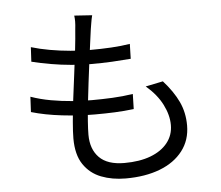

<svg xmlns="http://www.w3.org/2000/svg" viewBox="-56 -856 1113 965"><g transform="rotate(-5 500.0 -373.0)"><path d="M443 -786Q438 -766 435.5 -749.5Q433 -733 430 -716Q426 -688 420.5 -646Q415 -604 408.5 -554Q402 -504 395.5 -451Q389 -398 383.5 -348Q378 -298 375 -257Q372 -216 372 -189Q372 -116 413.5 -74Q455 -32 540 -32Q617 -32 672.5 -53Q728 -74 758.5 -112.5Q789 -151 789 -202Q789 -252 762 -305.5Q735 -359 680 -406L768 -424Q819 -367 844.5 -312.5Q870 -258 870 -193Q870 -119 828.5 -65Q787 -11 713 17.5Q639 46 540 46Q472 46 416.5 24.5Q361 3 328 -46Q295 -95 295 -177Q295 -209 299.5 -261Q304 -313 311.5 -374.5Q319 -436 327.5 -500.5Q336 -565 342.5 -622Q349 -679 352 -721Q355 -747 355 -762.5Q355 -778 353 -792ZM122 -653Q165 -640 216 -631Q267 -622 319 -617.5Q371 -613 415 -613Q473 -613 524.5 -616Q576 -619 619 -626L617 -551Q569 -547 522 -544.5Q475 -542 414 -542Q370 -542 318 -546.5Q266 -551 214 -560Q162 -569 118 -580ZM98 -405Q146 -388 199.5 -378.5Q253 -369 305 -365Q357 -361 404 -361Q455 -361 507.5 -363.5Q560 -366 612 -374L610 -298Q561 -292 513 -290Q465 -288 414 -288Q333 -288 247.5 -298Q162 -308 94 -328Z"/></g></svg>

Font: Noto Sans HK
Style: Regular
Weight: 400
Designer: Ryoko NISHIZUKA 西塚涼子 (kana, bopomofo & ideographs); Paul D. Hunt (Latin, Greek & Cyrillic); Sandoll Communications 산돌커뮤니
Foundry: Adobe
Version: Version 2.004-H2;hotconv 1.0.118;makeotfexe 2.5.65603